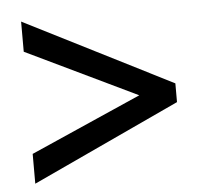

<svg xmlns="http://www.w3.org/2000/svg" viewBox="-42 -646 608 571"><g transform="rotate(-5 262.0 -360.0)"><path d="M41 -207 372 -353 41 -512V-602L482 -379V-323L41 -118Z"/></g></svg>

Font: Noto Sans Sinhala UI SemiCondensed Medium
Style: Regular
Weight: 500
Width: 4
Designer: Jelle Bosma - Monotype Design Team
Foundry: Monotype Imaging Inc.
Version: Version 2.006; ttfautohint (v1.8.4.7-5d5b)